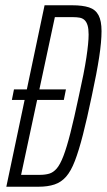

<svg xmlns="http://www.w3.org/2000/svg" viewBox="-20 -708 405 728"><path d="M25 -329 33 -369H230L222 -329ZM4 0 149 -688H254Q293 -688 317.5 -680Q342 -672 353.5 -650.5Q365 -629 365 -590Q365 -550 356 -491Q347 -432 328 -344Q310 -258 294.5 -197.5Q279 -137 264 -98Q249 -59 230.5 -38Q212 -17 186.5 -8.5Q161 0 126 0ZM60 -45H131Q151 -45 166.5 -49.5Q182 -54 195 -69Q208 -84 220.5 -116.5Q233 -149 247 -204Q261 -259 279 -344Q299 -433 307.5 -489.5Q316 -546 316 -577Q316 -599 312 -612Q308 -625 300.5 -632Q293 -639 282 -641Q271 -643 257 -643H188Z"/></svg>

Font: Saira UltraCondensed Light
Style: Italic
Weight: 300
Width: 1
Italic angle: -12°
Designer: Hector Gatti with collaboration of the Omnibus-Type team
Foundry: Omnibus-Type
Version: Version 1.101